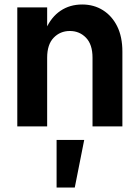

<svg xmlns="http://www.w3.org/2000/svg" viewBox="-20 -563 622 855"><path d="M392 0V-306Q392 -365 363 -395Q334 -425 291 -425Q248 -425 219 -395Q190 -365 190 -306H161Q161 -381 184.5 -434Q208 -487 249.5 -515Q291 -543 346 -543Q398 -543 438.5 -517.5Q479 -492 502 -445.5Q525 -399 525 -333V0ZM57 0V-530H190V0ZM232 272V60H355L313 272Z"/></svg>

Font: Radio Canada Big SemiBold
Style: Regular
Weight: 600
Designer: Étienne Aubert Bonn
Foundry: Coppers and Brasses
Version: Version 1.001